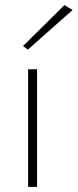

<svg xmlns="http://www.w3.org/2000/svg" viewBox="-20 -731 304 751"><path d="M264 -692 89 -537 70 -551 232 -711ZM90 -460H125V0H90Z"/></svg>

Font: Renner
Style: Thin
Weight: 200
Version: Version 003.000 ; ttfautohint (v0.97) -l 8 -r 50 -G 200 -x 1